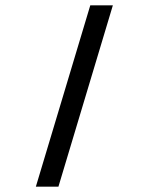

<svg xmlns="http://www.w3.org/2000/svg" viewBox="-20 -703 560 723"><path d="M200 0 405 -683H320L115 0Z"/></svg>

Font: Ropa Sans
Style: Italic
Weight: 400
Designer: Botio Nikoltchev
Foundry: Botjo Nikoltchev
Version: Version 1.002